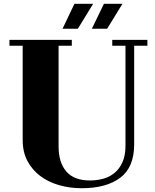

<svg xmlns="http://www.w3.org/2000/svg" viewBox="-20 -926 818 1016"><path d="M100 -684H30V-715H360V-684H290V-152Q290 -66 331 -18.5Q372 29 456 29Q492 29 525.5 20Q559 11 585.5 -10.5Q612 -32 628 -67.5Q644 -103 644 -155V-684H574V-715H760V-684H690V-162Q690 -41 616.5 14.5Q543 70 411 70Q350 70 293.5 54Q237 38 194 6Q151 -26 125.5 -73.5Q100 -121 100 -185ZM392 -774H311L374 -906H473ZM547 -774H466L530 -906H628Z"/></svg>

Font: Cafe24 ClassicType
Style: Regular
Weight: 400
Designer: Cafe24 thkim, hmlim, mnelim & 4IR
Foundry: Cafe24
Version: Version 1.000